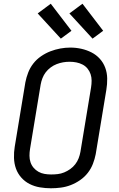

<svg xmlns="http://www.w3.org/2000/svg" viewBox="-20 -1001 640 1029"><path d="M253 8Q223 8 193.5 3Q164 -2 138.5 -15Q113 -28 94 -49.5Q75 -71 65.5 -97.5Q56 -124 55 -154.5Q54 -185 59 -215L116 -560Q121 -586 131 -612Q141 -638 158.5 -660.5Q176 -683 200 -699.5Q224 -716 250 -726Q276 -736 303 -741Q330 -746 357 -746Q387 -746 416 -739.5Q445 -733 470.5 -720Q496 -707 515 -686Q534 -665 544 -638Q554 -611 554.5 -580.5Q555 -550 550 -520L493 -175Q488 -149 478 -123Q468 -97 450.5 -74.5Q433 -52 409 -35.5Q385 -19 359 -9Q333 1 306 4.5Q279 8 253 8ZM254 -66Q272 -66 289.5 -68Q307 -70 324 -77Q341 -84 356.5 -95Q372 -106 383.5 -121Q395 -136 401.5 -153Q408 -170 411 -187L468 -532Q471 -551 471 -569Q471 -587 465.5 -603.5Q460 -620 449 -633.5Q438 -647 422.5 -655Q407 -663 389.5 -666.5Q372 -670 353 -670Q335 -670 318 -667Q301 -664 284 -657.5Q267 -651 251.5 -639.5Q236 -628 225 -613.5Q214 -599 207.5 -582Q201 -565 198 -548L141 -203Q138 -185 138 -166.5Q138 -148 143.5 -131.5Q149 -115 160 -102Q171 -89 186 -80.5Q201 -72 218.5 -69Q236 -66 254 -66ZM476 -794 352 -929 422 -981 533 -836ZM306 -794 182 -929 252 -981 363 -836Z"/></svg>

Font: Iosevka Curly Extended
Style: Italic
Weight: 400
Width: 7
Italic angle: -9°
Monospace: yes
Designer: Belleve Invis
Foundry: Belleve Invis
Version: Version 11.1.0; ttfautohint (v1.8.3)